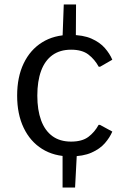

<svg xmlns="http://www.w3.org/2000/svg" viewBox="-20 -698 566 869"><path d="M262.7 -517.6 268.6 -677.7H324.2L323.2 -517.6ZM263.2 150.9V-16.6H328.6L319.8 150.9ZM297.9 9.8Q224.6 9.8 170.7 -23.9Q116.7 -57.6 87.2 -119.4Q57.6 -181.2 57.6 -265.1Q57.6 -349.6 87.2 -411.1Q116.7 -472.7 170.7 -506.3Q224.6 -540 297.9 -540Q356 -540 394 -523.2Q432.1 -506.3 454.6 -480.5Q477.1 -454.6 488.3 -427.7L433.1 -396H426.8Q408.7 -429.2 380.1 -451.2Q351.6 -473.1 301.8 -473.1Q251.5 -473.1 217.3 -448.5Q183.1 -423.8 166 -377.2Q148.9 -330.6 148.9 -265.1Q148.9 -200.2 166 -153.6Q183.1 -106.9 217 -82Q251 -57.1 301.8 -57.1Q351.6 -57.1 379.9 -78.4Q408.2 -99.6 426.3 -132.8H432.6L488.3 -102.5Q477.1 -75.7 454.6 -49.8Q432.1 -23.9 394 -7.1Q356 9.8 297.9 9.8Z"/></svg>

Font: Comme
Style: Regular
Weight: 400
Designer: Vernon Adams
Foundry: Vernon Adams
Version: Version 1.000;gftools[0.9.27]